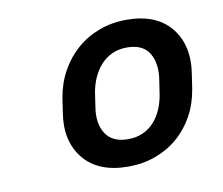

<svg xmlns="http://www.w3.org/2000/svg" viewBox="-53 -784 591 509"><g transform="rotate(-10 242.5 -530.0)"><path d="M108 -509.9 113.6 -547.6Q120 -585.6 137.6 -617.5Q155.2 -649.5 181.5 -672.6Q207.7 -695.7 242 -708.6Q276.3 -721.6 316.1 -721.6Q397 -721.6 436.1 -672.9Q474.8 -623.9 462 -547.6L456.3 -509.9Q449.9 -471.2 432.4 -439.5Q414.8 -407.7 388.3 -384.9Q361.9 -362.2 327.8 -349.8Q293.7 -337.4 254.3 -337.4Q173.3 -337.4 134.2 -386Q95.2 -434.7 108 -509.9ZM205.6 -437.9Q223.4 -409.1 266.3 -409.1Q288.7 -409.1 306.3 -417.1Q323.9 -425.1 336.5 -438.9Q349.1 -452.8 357.1 -471.1Q365.1 -489.3 368.6 -509.9L374.3 -547.6Q381.7 -590.6 365.4 -619.7Q348.7 -649.1 304.7 -649.1Q282.3 -649.1 264.7 -641Q247.2 -632.8 234.4 -618.8Q221.6 -604.8 213.2 -586.3Q204.9 -567.8 201.3 -547.6L195.7 -509.9Q188.2 -465.9 205.6 -437.9Z"/></g></svg>

Font: Inter P
Style: Bold Italic
Weight: 700
Italic angle: 9.39999°
Designer: Rasmus Andersson
Foundry: rsms
Version: Version 3.018;git-588b23468